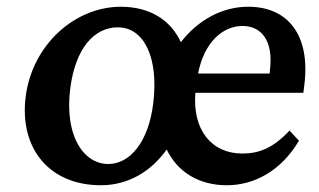

<svg xmlns="http://www.w3.org/2000/svg" viewBox="-20 -540 946 569"><path d="M279 9C360 9 428 -32 474 -97C506 -30 570 9 652 9C735 9 814 -35 866 -123L838 -153C790 -102 749 -85 698 -85C607 -85 550 -155 559 -265H879L882 -289C900 -434 835 -519 718 -520C639 -521 566 -480 516 -415C486 -480 425 -520 338 -520C204 -520 76 -410 56 -253C37 -98 128 9 279 9ZM188 -276C203 -398 260 -459 329 -459C407 -459 451 -369 434 -233C420 -119 365 -54 301 -54C227 -54 171 -138 188 -276ZM567 -322C584 -411 637 -463 699 -463C752 -463 791 -423 780 -332L779 -322Z"/></svg>

Font: TPK Tissa Web SemiBold
Style: Italic
Weight: 600
Italic angle: -7°
Designer: Jacques Le Bailly, Suppakit Chalermlarp | Katatrad Co.,Ltd.
Foundry: Jacques Le Bailly, Cadson Demak Co.,Ltd.
Version: Version 5.000;Glyphs 3.1.2 (3151)